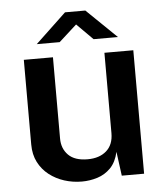

<svg xmlns="http://www.w3.org/2000/svg" viewBox="-52 -746 684 801"><g transform="rotate(-5 290.5 -345.0)"><path d="M259 10Q221 10 185.8 -1.2Q150.5 -12.5 122.5 -34.2Q94.5 -56 78 -88Q61.5 -120 61.5 -162.5V-517H183.5V-176.5Q183.5 -134.5 210.2 -107.5Q237 -80.5 291 -80.5Q340 -80.5 369.5 -106.2Q399 -132 399 -180.5V-517H520V0H426.5L413 -101Q403.5 -58.5 379.8 -34.2Q356 -10 324.2 0Q292.5 10 259 10ZM359 -577.5 291.5 -645 217 -577.5H121L250 -699.5H335L461 -577.5Z"/></g></svg>

Font: Public Sans SemiBold
Style: Regular
Weight: 600
Designer: The Public Sans Project Authors: Dan O. Williams and USWDS (Libre Franklin designed by Pablo Impallari and Rodrigo Fuenz
Version: Version 1.007